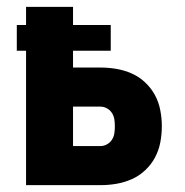

<svg xmlns="http://www.w3.org/2000/svg" viewBox="-20 -540 540 560"><path d="M56 0V-392H29V-467H56V-520H193V-467H303V-392H193V-343H273Q297 -343 320 -339Q343 -335 364.5 -325.5Q386 -316 403.5 -299.5Q421 -283 432 -262.5Q443 -242 447.5 -218.5Q452 -195 452 -172Q452 -148 447.5 -124.5Q443 -101 432 -80.5Q421 -60 403.5 -43.5Q386 -27 364.5 -17.5Q343 -8 320 -4Q297 0 273 0ZM273 -114Q283 -114 292 -119Q301 -124 306.5 -132.5Q312 -141 313.5 -151Q315 -161 315 -172Q315 -182 313.5 -192Q312 -202 306.5 -210.5Q301 -219 292 -224Q283 -229 273 -229H193V-114Z"/></svg>

Font: Iosevka SS04 Heavy
Style: Regular
Weight: 900
Monospace: yes
Designer: Belleve Invis
Foundry: Belleve Invis
Version: Version 19.0.0; ttfautohint (v1.8.4)